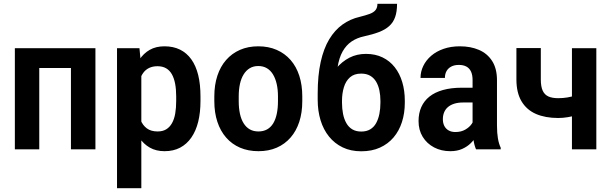

<svg xmlns="http://www.w3.org/2000/svg" viewBox="-20 -780 3192 1003"><path d="M381.3 -528.3V-424.8H152.3V-528.3ZM185.1 -528.3V0H57.6V-528.3ZM478.5 -528.3V0H350.6V-528.3Z M718.3 -426.8V203.1H591.3V-528.3H708.5ZM1027.3 -276.4V-252.4Q1027.3 -192.4 1015.4 -144Q1003.4 -95.7 979.5 -61.3Q955.6 -26.9 920.7 -8.5Q885.7 9.8 839.8 9.8Q795.4 9.8 762.7 -8.8Q730 -27.3 707.8 -60.8Q685.5 -94.2 672.1 -139.4Q658.7 -184.6 652.3 -237.3V-283.7Q658.2 -339.8 671.6 -386.5Q685.1 -433.1 707.3 -467Q729.5 -501 762 -519.5Q794.4 -538.1 838.9 -538.1Q885.3 -538.1 920.4 -520.8Q955.6 -503.4 979.5 -470Q1003.4 -436.5 1015.4 -387.9Q1027.3 -339.4 1027.3 -276.4ZM900.4 -252.4V-276.4Q900.4 -314 894.8 -343Q889.2 -372.1 877.7 -392.3Q866.2 -412.6 847.7 -423.3Q829.1 -434.1 802.7 -434.1Q777.3 -434.1 758.5 -424.8Q739.7 -415.5 727.8 -398.7Q715.8 -381.8 709 -358.6Q702.1 -335.4 700.7 -307.6V-212.9Q704.1 -179.7 714.8 -152.6Q725.6 -125.5 747.1 -109.4Q768.6 -93.3 803.7 -93.3Q830.1 -93.3 848.4 -104.5Q866.7 -115.7 878.4 -136.5Q890.1 -157.2 895.3 -186.5Q900.4 -215.8 900.4 -252.4Z M1099.6 -251.5V-276.4Q1099.6 -335.9 1115.5 -384.3Q1131.3 -432.6 1161.4 -466.8Q1191.4 -501 1233.6 -519.5Q1275.9 -538.1 1329.1 -538.1Q1382.8 -538.1 1425.3 -519.5Q1467.8 -501 1497.8 -466.8Q1527.8 -432.6 1543.5 -384.3Q1559.1 -335.9 1559.1 -276.4V-251.5Q1559.1 -191.9 1543.5 -143.8Q1527.8 -95.7 1497.8 -61.3Q1467.8 -26.9 1425.5 -8.5Q1383.3 9.8 1330.1 9.8Q1276.9 9.8 1234.1 -8.5Q1191.4 -26.9 1161.4 -61.3Q1131.3 -95.7 1115.5 -143.8Q1099.6 -191.9 1099.6 -251.5ZM1227.1 -276.4V-251.5Q1227.1 -215.3 1233.4 -186Q1239.7 -156.7 1252.7 -136Q1265.6 -115.2 1284.9 -104.2Q1304.2 -93.3 1330.1 -93.3Q1356 -93.3 1375.5 -104.2Q1395 -115.2 1407.5 -136Q1419.9 -156.7 1426 -186Q1432.1 -215.3 1432.1 -251.5V-276.4Q1432.1 -312 1425.5 -341.1Q1418.9 -370.1 1406.2 -391.1Q1393.6 -412.1 1374.3 -423.6Q1355 -435.1 1329.1 -435.1Q1303.7 -435.1 1284.7 -423.6Q1265.6 -412.1 1252.7 -391.1Q1239.7 -370.1 1233.4 -341.1Q1227.1 -312 1227.1 -276.4Z M1951.7 -760.3H2054.2Q2054.2 -719.2 2044.2 -690.9Q2034.2 -662.6 2013.2 -643.8Q1992.2 -625 1959.7 -612.5Q1927.2 -600.1 1882.3 -590.3Q1845.2 -582.5 1816.9 -563.5Q1788.6 -544.4 1769.8 -511.2Q1751 -478 1743.2 -427Q1735.4 -376 1738.8 -303.7V-275.9L1639.6 -264.2V-291.5Q1639.6 -386.2 1655.3 -456.5Q1670.9 -526.9 1700 -575Q1729 -623 1769.3 -651.9Q1809.6 -680.7 1858.9 -691.9Q1890.1 -699.7 1910.9 -707.3Q1931.6 -714.8 1941.7 -727.3Q1951.7 -739.7 1951.7 -760.3ZM1891.6 -498.5Q1940.4 -498.5 1978.3 -480.2Q2016.1 -461.9 2042 -429Q2067.9 -396 2081.3 -351.3Q2094.7 -306.6 2094.7 -253.9V-243.2Q2094.7 -189 2079.8 -142.6Q2064.9 -96.2 2035.9 -62Q2006.8 -27.8 1964.6 -8.8Q1922.4 10.3 1867.2 10.3Q1812.5 10.3 1770.3 -10Q1728 -30.3 1698.7 -66.7Q1669.4 -103 1654.5 -152.1Q1639.6 -201.2 1639.6 -259.3V-270Q1639.2 -278.8 1646 -287.6Q1652.8 -296.4 1662.1 -307.1Q1671.4 -317.9 1678.7 -333Q1704.1 -385.3 1735.6 -422.1Q1767.1 -459 1805.7 -478.8Q1844.2 -498.5 1891.6 -498.5ZM1866.7 -395.5Q1830.1 -395.5 1808.1 -376Q1786.1 -356.4 1776.4 -324Q1766.6 -291.5 1766.6 -253.9V-243.2Q1766.6 -212.4 1772 -185.3Q1777.3 -158.2 1789.1 -137.2Q1800.8 -116.2 1820.1 -104.5Q1839.4 -92.8 1867.2 -92.8Q1895 -92.8 1914.3 -104.5Q1933.6 -116.2 1945.1 -137.2Q1956.5 -158.2 1961.9 -185.3Q1967.3 -212.4 1967.3 -243.2V-253.9Q1967.3 -282.2 1961.9 -307.9Q1956.5 -333.5 1944.8 -353.3Q1933.1 -373 1913.8 -384.3Q1894.5 -395.5 1866.7 -395.5Z M2448.7 -113.3V-362.3Q2448.7 -388.2 2440.7 -405.8Q2432.6 -423.3 2416.7 -432.1Q2400.9 -440.9 2377 -440.9Q2354 -440.9 2337.6 -432.4Q2321.3 -423.8 2312.7 -408.7Q2304.2 -393.6 2304.2 -373H2176.8Q2176.8 -405.8 2191.2 -435.5Q2205.6 -465.3 2232.4 -488.5Q2259.3 -511.7 2297.4 -524.9Q2335.4 -538.1 2382.3 -538.1Q2438.5 -538.1 2482.2 -519.3Q2525.9 -500.5 2551 -461.2Q2576.2 -421.9 2576.2 -360.8V-125Q2576.2 -85 2581.1 -56.9Q2585.9 -28.8 2595.7 -8.3V0H2466.8Q2457.5 -20.5 2453.1 -51.5Q2448.7 -82.5 2448.7 -113.3ZM2465.3 -321.8 2466.3 -244.6H2399.4Q2373 -244.6 2353 -238.3Q2333 -231.9 2319.8 -220.5Q2306.6 -209 2300 -192.9Q2293.5 -176.8 2293.5 -157.7Q2293.5 -136.7 2301.3 -121.8Q2309.1 -106.9 2323.7 -98.6Q2338.4 -90.3 2358.9 -90.3Q2388.7 -90.3 2410.4 -102.8Q2432.1 -115.2 2444.1 -132.6Q2456.1 -149.9 2455.1 -165.5L2487.8 -112.3Q2482.4 -93.3 2470.5 -72.3Q2458.5 -51.3 2439.7 -32.5Q2420.9 -13.7 2394.3 -2Q2367.7 9.8 2332.5 9.8Q2285.2 9.8 2247.6 -10Q2210 -29.8 2188.2 -65.2Q2166.5 -100.6 2166.5 -147.5Q2166.5 -188.5 2180.9 -220.7Q2195.3 -252.9 2223.4 -275.4Q2251.5 -297.9 2293.9 -309.8Q2336.4 -321.8 2392.6 -321.8Z M3095.2 -528.3V0H2967.8V-528.3ZM3037.6 -298.8V-195.3Q3020.5 -187 2996.8 -179.7Q2973.1 -172.4 2947 -168Q2920.9 -163.6 2896 -163.6Q2828.6 -163.6 2779.8 -184.8Q2731 -206.1 2704.3 -251Q2677.7 -295.9 2677.7 -365.2V-528.8H2805.2V-365.2Q2805.2 -328.1 2814.9 -306.6Q2824.7 -285.2 2844.7 -276.1Q2864.7 -267.1 2896 -267.1Q2921.4 -267.1 2944.1 -271Q2966.8 -274.9 2989.7 -282Q3012.7 -289.1 3037.6 -298.8Z"/></svg>

Font: Roboto SemiCondensed SemiBold
Style: Regular
Weight: 600
Width: 4
Designer: Christian Robertson
Foundry: Google
Version: Version 3.009; 2024